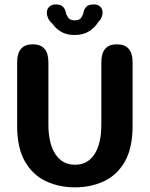

<svg xmlns="http://www.w3.org/2000/svg" viewBox="-20 -814 659 845"><path d="M310 10.5Q240 10.5 182.2 -16.5Q124.5 -43.5 90 -103Q55.5 -162.5 55.5 -259.5V-540Q55.5 -619 124.5 -619Q193 -619 193 -540V-267Q193 -182 223.8 -135.5Q254.5 -89 310 -89Q366 -89 396 -135.5Q426 -182 426 -267V-540Q426 -619 494.5 -619Q563.5 -619 563.5 -540V-259.5Q563.5 -162.5 529.5 -103Q495.5 -43.5 438 -16.5Q380.5 10.5 310 10.5ZM392.5 -794.5Q411 -794.5 421.2 -784.8Q431.5 -775 431.5 -758.5Q431.5 -749 427 -737.8Q422.5 -726.5 411.5 -715.5Q397.5 -692.5 371.8 -676.2Q346 -660 308 -660Q272.5 -660 248.5 -674.5Q224.5 -689 210.5 -710Q197 -721.5 191.5 -734.2Q186 -747 186 -757.5Q186 -774 196.8 -784.2Q207.5 -794.5 225 -794.5Q247.5 -794.5 257.2 -784.2Q267 -774 269.5 -760Q272.5 -747 280.5 -735.8Q288.5 -724.5 309 -724.5Q329.5 -724.5 337.2 -735.8Q345 -747 347.5 -759.5Q350 -773.5 359.8 -784Q369.5 -794.5 392.5 -794.5Z"/></svg>

Font: Sono ExtraLight Monospace SemiBold
Style: Regular
Weight: 600
Version: Version 2.112